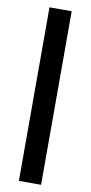

<svg xmlns="http://www.w3.org/2000/svg" viewBox="-96 -729 444 937"><g transform="rotate(10 126.0 -260.0)"><path d="M180 170H70V-690H180Z"/></g></svg>

Font: Red Rose Bold
Style: Regular
Weight: 700
Designer: jaikishan Patel
Version: Version 1.000